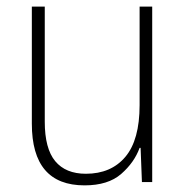

<svg xmlns="http://www.w3.org/2000/svg" viewBox="-20 -549 562 579"><path d="M439 -529V0H408L404 -103H401Q385 -59 345.5 -24.5Q306 10 235 10Q76 10 76 -176V-529H115V-182Q115 -101 146.5 -63Q178 -25 239 -25Q315 -25 358 -76Q401 -127 401 -232V-529Z"/></svg>

Font: Noto Sans Kannada SemiCondensed ExtraLight
Style: Regular
Weight: 200
Width: 4
Designer: Jelle Bosma - Monotype Design Team
Foundry: Monotype Imaging Inc.
Version: Version 2.005; ttfautohint (v1.8.4.7-5d5b)